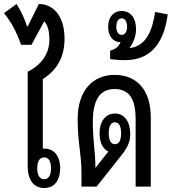

<svg xmlns="http://www.w3.org/2000/svg" viewBox="-43 -937 862 964"><path d="M281 -743C281 -856 225 -917 152 -917L96 -804H93C81 -841 66 -875 40 -917L-23 -871C14 -826 41 -775 63 -712H115L179 -830C195 -814 205 -784 205 -738C205 -667 165 -611 96 -577V-103C96 -33 127 7 179 7C230 7 259 -31 259 -93C259 -154 228 -191 179 -191C177 -191 174 -191 172 -191V-540C248 -588 281 -656 281 -743ZM179 -147C203 -147 213 -124 213 -92C213 -60 203 -37 179 -37C155 -37 144 -60 144 -92C144 -125 155 -147 179 -147Z M366 0H442L561 -150C590 -186 611 -217 611 -264C611 -324 583 -367 535 -367C488 -367 457 -329 457 -268C457 -223 472 -190 501 -176L436 -94C436 -176 423 -229 423 -325C423 -446 466 -490 532 -490C610 -490 638 -434 638 -339V0H714V-348C714 -482 647 -561 532 -561C424 -561 347 -484 347 -339C347 -220 366 -161 366 -74ZM534 -213C511 -213 503 -238 503 -268C503 -298 511 -323 534 -323C557 -323 565 -298 565 -268C565 -237 557 -213 534 -213Z M585 -635C728 -635 783 -740 799 -865L736 -877C722 -782 689 -703 607 -696C626 -721 640 -754 640 -791C640 -844 615 -882 567 -882C529 -882 500 -853 500 -803C500 -754 525 -726 562 -725C555 -705 536 -688 510 -683V-640C535 -637 556 -635 585 -635ZM568 -762C550 -762 541 -779 541 -803C541 -827 550 -845 568 -845C586 -845 595 -827 595 -803C595 -779 586 -762 568 -762Z"/></svg>

Font: Noto Sans Thai Looped ExtraCondensed
Style: Regular
Weight: 400
Width: 2
Designer: Sasikarn Vongin, Ben Mitchell
Foundry: The Fontpad Ltd
Version: Version 1.001